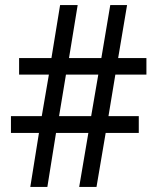

<svg xmlns="http://www.w3.org/2000/svg" viewBox="-20 -734 618 754"><path d="M433 -441H555V-506H444L479 -714H413L378 -506H251L285 -714H216L182 -506H55V-441H172L144 -278H23V-212H133L99 0H166L200 -212H327L291 0H359L395 -212H525V-278H406ZM212 -278 239 -441H366L338 -278Z"/></svg>

Font: Noto Sans Lao Looped SemiCondensed
Style: Regular
Weight: 400
Width: 4
Designer: Mark Frömberg, Ben Mitchell
Foundry: The Fontpad Ltd
Version: Version 1.002